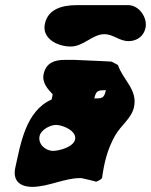

<svg xmlns="http://www.w3.org/2000/svg" viewBox="-20 -680 587 747"><path d="M155 -589C141 -530 204 -499 255 -499C305 -499 340 -547 386 -547C421 -547 444 -520 480 -520C513 -520 539 -539 546 -571C555 -611 521 -660 479 -660H279C224 -660 168 -646 155 -589ZM392 -329C385 -298 378 -297 347 -297C354 -328 361 -329 392 -329ZM134 -151C140 -176 176 -194 198 -194C225 -194 280 -170 272 -137C265 -107 208 -93 187 -93C157 -93 127 -119 134 -151ZM40 -30C28 22 56 47 106 47C167 47 231 13 290 13H297C306 15 346 24 354 27C362 24 371 20 377 13C385 -45 397 -98 428 -153C451 -193 491 -219 501 -262C517 -331 458 -369 439 -427L415 -440C414 -441 312 -445 270 -447H232C194 -447 160 -437 150 -393C142 -359 166 -333 185 -313L181 -293C79 -248 60 -118 40 -30Z"/></svg>

Font: Charger
Style: OversprayIt
Weight: 400
Designer: Jasper
Foundry: Cannot Into Space Fonts
Version: Version 0.980